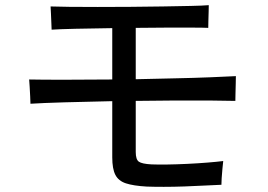

<svg xmlns="http://www.w3.org/2000/svg" viewBox="-20 -736 1040 744"><path d="M549 -13Q497 -16 468 -25.5Q439 -35 427 -58.5Q415 -82 415 -126V-344Q315 -342 230 -339.5Q145 -337 98 -334Q98 -343 97 -361.5Q96 -380 95 -399Q94 -418 93 -428Q140 -427 227 -427Q314 -427 415 -428V-627Q337 -626 273 -624.5Q209 -623 180 -621Q180 -630 179 -647Q178 -664 177.5 -682.5Q177 -701 176 -711Q201 -710 249 -709.5Q297 -709 358.5 -709Q420 -709 485.5 -709.5Q551 -710 611.5 -711Q672 -712 719 -713Q766 -714 789 -716Q789 -709 788.5 -691Q788 -673 787.5 -655Q787 -637 787 -628Q767 -629 724 -629Q681 -629 624.5 -629Q568 -629 506 -628V-429Q584 -431 658.5 -432.5Q733 -434 794 -436.5Q855 -439 894 -441Q894 -432 893.5 -412Q893 -392 892.5 -372.5Q892 -353 892 -345Q852 -346 791 -346.5Q730 -347 656.5 -346.5Q583 -346 506 -345V-147Q506 -118 518 -109.5Q530 -101 567 -99Q591 -98 627.5 -98.5Q664 -99 705.5 -101Q747 -103 784 -106Q821 -109 845 -112Q844 -102 842 -83Q840 -64 839 -46Q838 -28 838 -20Q811 -19 773.5 -17Q736 -15 694.5 -13.5Q653 -12 614.5 -12Q576 -12 549 -13Z"/></svg>

Font: Zen Kaku Gothic Antique Medium
Style: Regular
Weight: 500
Designer: Yoshimichi Ohira
Foundry: Positype
Version: Version 1.002